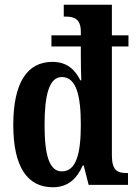

<svg xmlns="http://www.w3.org/2000/svg" viewBox="-20 -780 574 810"><path d="M203 10C266 10 304 -25 329 -82H333L354 0H520V-50H513C473 -50 452 -64 452 -125V-584H522V-631H452V-760H249V-710H256C291 -710 321 -702 321 -646V-631H197V-584H321V-544C321 -510 322 -455 323 -441H319C296 -487 262 -519 201 -519C96 -519 36 -433 36 -253C36 -75 96 10 203 10ZM241 -57C188 -57 168 -125 168 -253C168 -381 188 -455 241 -455C302 -455 321 -376 321 -254C321 -133 302 -57 241 -57Z"/></svg>

Font: Noto Serif Devanagari ExtraCondensed
Style: Bold
Weight: 700
Width: 2
Designer: Universal Thirst, Indian Type Foundry and the Monotype Design Team
Foundry: Monotype Imaging Inc.
Version: Version 2.004